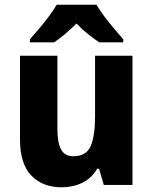

<svg xmlns="http://www.w3.org/2000/svg" viewBox="-20 -786 650 816"><path d="M543 -549V0H421L401 -69H393Q369 -28 329.5 -9Q290 10 242 10Q161 10 113 -40Q65 -90 65 -192V-549H224V-237Q224 -180 239.5 -151Q255 -122 291 -122Q347 -122 365.5 -165.5Q384 -209 384 -290V-549ZM390 -766Q410 -732 443 -691Q476 -650 504 -619V-606H402Q379 -621 354 -641Q329 -661 305 -686Q280 -661 256 -641Q232 -621 210 -606H107V-619Q124 -638 146 -664Q168 -690 188.5 -717.5Q209 -745 221 -766Z"/></svg>

Font: Noto Sans Sinhala SemiCondensed ExtraBold
Style: Regular
Weight: 800
Width: 4
Designer: Jelle Bosma - Monotype Design Team
Foundry: Monotype Imaging Inc.
Version: Version 2.006; ttfautohint (v1.8.4.7-5d5b)